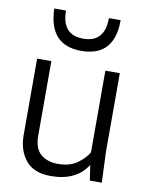

<svg xmlns="http://www.w3.org/2000/svg" viewBox="-88 -843 704 917"><g transform="rotate(10 264.0 -384.5)"><path d="M222 11Q139 11 100 -37.5Q61 -86 61 -159V-530H130V-169Q130 -106 162.5 -79Q195 -52 245 -52Q304 -52 340.5 -79Q377 -106 392 -134V-530H462V-150L468 0H410L399 -74Q345 11 222 11ZM261 -603Q105 -603 100 -780H157Q157 -662 261 -662Q365 -662 365 -780H422Q422 -603 261 -603Z"/></g></svg>

Font: Tanohe Sans
Style: Regular
Weight: 400
Designer: Village Type and Design LLC & Cristiano Sobral
Foundry: Cooper Hewitt Smithsonian Design Museum
Version: Version 1.00;September 29, 2021;FontCreator 13.0.0.2655 64-b